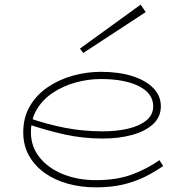

<svg xmlns="http://www.w3.org/2000/svg" viewBox="-20 -792 807 826"><path d="M392 14Q329 14 272.5 -1.5Q216 -17 173 -47.5Q130 -78 105 -122Q80 -166 80 -223Q80 -287 108.5 -335.5Q137 -384 185.5 -417Q234 -450 293.5 -466.5Q353 -483 414 -483Q490 -483 548 -465Q606 -447 639 -413.5Q672 -380 672 -335Q672 -288 637.5 -257Q603 -226 546.5 -211Q490 -196 422 -196Q338 -196 260.5 -213Q183 -230 106 -256L105 -284Q183 -257 260.5 -242Q338 -227 422 -227Q480 -227 529 -238Q578 -249 608.5 -273Q639 -297 639 -335Q639 -390 578 -421Q517 -452 414 -452Q359 -452 305 -437Q251 -422 207.5 -393Q164 -364 138.5 -321.5Q113 -279 113 -223Q113 -161 150.5 -114.5Q188 -68 251.5 -42.5Q315 -17 392 -17Q482 -17 547 -41Q612 -65 666 -103L682 -78Q645 -52 602.5 -31Q560 -10 509 2Q458 14 392 14ZM338 -564 324 -583 585 -772 607 -740Z"/></svg>

Font: BioRhyme SemiExpanded ExtraLight
Style: Regular
Weight: 250
Width: 6
Designer: Aoife Mooney
Foundry: Aoife Mooney Type
Version: Version 1.600;gftools[0.9.33]